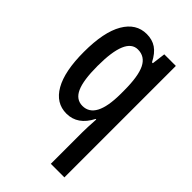

<svg xmlns="http://www.w3.org/2000/svg" viewBox="-238 -630 950 950"><g transform="rotate(45 236.5 -155.0)"><path d="M316 21Q316 4 317 -19.5Q318 -43 320 -74H316Q273 10 195 10Q121 10 80.5 -61Q40 -132 40 -267Q40 -406 82 -478Q124 -550 198 -550Q237 -550 265 -531Q293 -512 315 -469H321L330 -540H411V240H316ZM224 -73Q315 -73 316 -247V-272Q316 -373 293 -419Q270 -465 221 -465Q137 -465 137 -266Q137 -166 158 -119.5Q179 -73 224 -73Z"/></g></svg>

Font: Noto Sans Telugu ExtraCondensed Medium
Style: Regular
Weight: 500
Width: 2
Designer: Jelle Bosma - Monotype Design Team
Foundry: Monotype Imaging Inc.
Version: Version 2.005; ttfautohint (v1.8.4.7-5d5b)